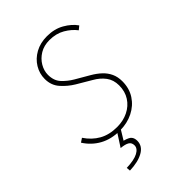

<svg xmlns="http://www.w3.org/2000/svg" viewBox="-254 -782 1109 1109"><g transform="rotate(-45 300.0 -228.0)"><path d="M256 12Q186 12 133.5 -17Q81 -46 48 -98L72 -114Q104 -66 150 -40Q196 -14 260 -14Q310 -14 350.5 -34Q391 -54 414.5 -90.5Q438 -127 438 -176Q438 -221 414.5 -252.5Q391 -284 352 -306L264 -358Q224 -382 192 -418Q160 -454 160 -506Q160 -550 183 -588Q206 -626 247.5 -649Q289 -672 344 -672Q404 -672 449.5 -646Q495 -620 520 -584L498 -566Q473 -599 432.5 -622.5Q392 -646 338 -646Q293 -646 260 -626Q227 -606 208.5 -574.5Q190 -543 190 -510Q190 -462 217 -433Q244 -404 278 -384L364 -334Q395 -316 418.5 -294Q442 -272 455 -244Q468 -216 468 -180Q468 -122 440 -79Q412 -36 364 -12Q316 12 256 12ZM134 216 132 192Q194 190 225 173.5Q256 157 256 132Q256 109 239 99Q222 89 188 86L246 -4H274L230 68Q265 77 275.5 90Q286 103 286 124Q286 167 244 190.5Q202 214 134 216Z"/></g></svg>

Font: Source Code Pro ExtraLight ExtraLight
Style: Italic
Weight: 250
Italic angle: -11°
Monospace: yes
Version: Version 1.016;hotconv 1.0.116;makeotfexe 2.5.65601